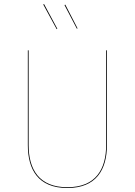

<svg xmlns="http://www.w3.org/2000/svg" viewBox="-20 -932 675 961"><path d="M200.5 -911.6 196.4 -909.6 263.6 -786.1 267 -787.9ZM306.8 -908.8 302.8 -906.7 364.8 -788.3 368.2 -790ZM515.3 -680.1H511.3V-206.4C511.3 -85.1 459.3 5.1 317.3 5.1C174.5 5.1 123.3 -84.9 123.3 -206.4V-680.1H119.3V-206.1C119.3 -82.9 171.2 9.1 317.3 9.1C461.6 9.1 515.3 -82.9 515.3 -206.1Z"/></svg>

Font: Fira Sans Four
Style: Regular
Weight: 100
Designer: Carrois Corporate & Edenspiekermann AG
Foundry: Carrois Corporate GbR & Edenspiekermann AG
Version: Version 4.203;PS 004.203;hotconv 1.0.88;makeotf.lib2.5.64775